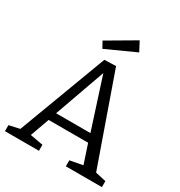

<svg xmlns="http://www.w3.org/2000/svg" viewBox="-208 -1056 1125 1200"><g transform="rotate(30 354.5 -456.5)"><path d="M633 -44.3 610 -64.3 704 -43.3V0H443.7V-43.3L548.3 -63L539.7 -49.3L486.7 -209L501.7 -197.3H196.3L210 -209.3L153 -50.7L148.3 -61.7L249.7 -43.3V0H4.3V-43.3L95.7 -63.7L75.3 -46L319.3 -696.7L402.3 -699.7ZM220.7 -244 212.7 -256.7H486.3L477.3 -243L346.3 -649.7L365 -649.3ZM274.3 -750 249.3 -795.3 449.7 -912.7 485 -845.7Z"/></g></svg>

Font: Bitter Thin
Style: Regular
Weight: 100
Designer: Sol Matas, and Bitter project Authors
Foundry: Sol Matas
Version: Version 2.002